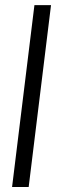

<svg xmlns="http://www.w3.org/2000/svg" viewBox="-20 -748 230 768"><path d="M28.3 0H94.7L184.1 -727.5H117.7Z"/></svg>

Font: Guggenheim Sans Display Light
Style: Italic
Weight: 300
Italic angle: -7°
Designer: Modified by Tom Baber under direction of Pentagram Design 2023
Foundry: rsms
Version: Version 1.001;Glyphs 3.1.2 (3151)